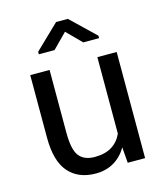

<svg xmlns="http://www.w3.org/2000/svg" viewBox="-112 -828 793 923"><g transform="rotate(-15 284.0 -366.5)"><path d="M405.3 -78.1Q380.4 -35.6 341.3 -12.7Q302.2 10.3 251 10.3Q164.6 10.3 116.2 -44.9Q67.9 -100.1 67.9 -216.8V-528.3H164.1V-215.8Q164.1 -131.3 189 -99.6Q213.9 -67.9 266.6 -67.9Q317.9 -67.9 351.3 -88.6Q384.8 -109.4 401.9 -147.5V-528.3H498V0H411.6ZM433.6 -626.5V-614.3H355L283.2 -686.5L211.9 -614.3H133.8V-627L253.9 -742.7H312.5Z"/></g></svg>

Font: GeogebraSans
Style: Regular
Weight: 400
Designer: Google
Version: Version 1.100140; 2013